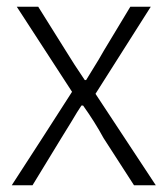

<svg xmlns="http://www.w3.org/2000/svg" viewBox="-20 -553 500 573"><path d="M15 0 105 -139 195 -279 30 -533H94L176 -402Q201 -361 233 -314H237Q250 -335 275 -376Q285 -393 290 -402L369 -533H430L265 -273L445 0H380L289 -141Q263 -189 228 -238H223Q212 -222 192 -188Q173 -157 163 -141L77 0Z"/></svg>

Font: GenSekiGothic TW L
Style: Regular
Weight: 300
Version: Version 1.501;PS 1;hotconv 16.6.51;makeotf.lib2.5.65220